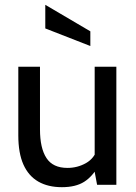

<svg xmlns="http://www.w3.org/2000/svg" viewBox="-20 -767 564 797"><path d="M237 10Q179.5 10 139 -13.2Q98.5 -36.5 77.2 -84Q56 -131.5 56 -205V-490H146V-230Q146 -152 172.8 -111Q199.5 -70 260 -70Q301.5 -70 337 -90Q372.5 -110 386 -154L373 -105V-490H463V0H383L365 -96L389 -80Q364.5 -34.5 329.2 -12.2Q294 10 237 10ZM355 -576 168 -649V-747L355 -637Z"/></svg>

Font: Cabin Resolve
Style: Regular-Resolve
Weight: 400
Designer: Pablo Impallari
Foundry: Pablo Impallari. http://www.impallari.com Igino Marini. http://www.ikern.com
Version: Version 3.001